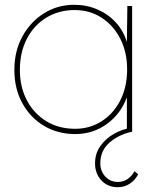

<svg xmlns="http://www.w3.org/2000/svg" viewBox="-20 -550 642 802"><path d="M294 10Q221 10 163.5 -24.5Q106 -59 73 -119.5Q40 -180 40 -258Q40 -337 74 -398.5Q108 -460 164.5 -495Q221 -530 290 -530Q342 -530 387 -510.5Q432 -491 464 -456Q496 -421 510 -374L512 -525H532V0H510V-144Q485 -75 427 -32.5Q369 10 294 10ZM294 -12Q355 -12 404.5 -43.5Q454 -75 482.5 -131Q511 -187 511 -260Q511 -332 482.5 -388Q454 -444 404.5 -476Q355 -508 292 -508Q225 -508 173 -476Q121 -444 92 -387.5Q63 -331 63 -258Q63 -187 92 -131.5Q121 -76 173 -44Q225 -12 294 -12ZM472 232Q430 232 403.5 203.5Q377 175 377 132Q377 92 398.5 61Q420 30 454.5 10Q489 -10 527 -16L532 0Q476 12 437.5 45.5Q399 79 399 132Q399 165 420 187.5Q441 210 472 210Q496 210 513.5 197.5Q531 185 542 165L557 178Q545 202 522.5 217Q500 232 472 232Z"/></svg>

Font: Lexend Thin
Style: Regular
Weight: 100
Designer: Bonnie Shaver-Troup, Thomas Jockin
Foundry: Lexend
Version: Version 1.007; ttfautohint (v1.8.3)